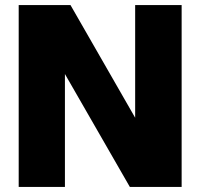

<svg xmlns="http://www.w3.org/2000/svg" viewBox="-20 -740 792 760"><path d="M494 0H699V-720H515V-274L259 -720H54V0H237V-447Z"/></svg>

Font: Aspekta 850
Style: Regular
Weight: 850
Designer: Ivo Dolenc
Version: Version 2.000